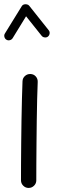

<svg xmlns="http://www.w3.org/2000/svg" viewBox="-25 -866 277 922"><path d="M121.4 -510.6Q106.4 -511.2 95.1 -501.3Q83.7 -491.3 83.1 -475.9Q81.7 -440.9 80.4 -392Q79.2 -343.1 78.2 -287.9Q77.3 -232.6 76.8 -178.2Q76.3 -123.7 76 -77.3Q75.8 -30.9 75.8 0Q75.8 15 86.6 25.7Q97.4 36.5 112.3 36.5Q127.7 36.5 138.5 25.7Q149.3 15 149.3 0Q149.3 -30.6 149.5 -77Q149.8 -123.4 150.3 -177.7Q150.8 -232.1 151.5 -286.9Q152.2 -341.7 153.4 -390.1Q154.7 -438.5 156.1 -472.4Q156.7 -487.8 146.8 -498.9Q136.8 -510.1 121.4 -510.6ZM5.6 -675.5Q13.1 -670.8 22 -673Q30.9 -675.2 35.6 -682.5L100.2 -787.8L175 -694.1Q180.5 -687.4 189.6 -686.3Q198.7 -685.2 205.3 -690.4Q212.2 -696.2 213.3 -705.2Q214.4 -714.3 208.8 -720.9L115.1 -838.6Q111.6 -843.3 104.4 -844.9Q97.2 -846.6 90.2 -844.7Q83.3 -842.9 79.7 -836.7L-1.4 -705.2Q-6.1 -697.7 -3.9 -689Q-1.8 -680.2 5.6 -675.5Z"/></svg>

Font: Mikhak VF
Style: Regular
Weight: 100
Designer: Amin Abedi
Version: Version 3.001